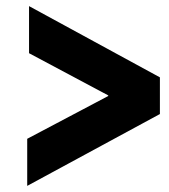

<svg xmlns="http://www.w3.org/2000/svg" viewBox="-20 -638 554 628"><path d="M69 -30 503 -265V-385L75 -618V-464L334 -326V-324L69 -184Z"/></svg>

Font: Fixel Text 20240404 ExtraBold
Style: Italic
Weight: 800
Width: 4
Italic angle: -10°
Designer: AlfaBravo + MacPaw
Foundry: Kyrylo Tkachov, Marchela Mozhyna, Serhii Makarenko, Maria Weinstein, Zakhar Kryvoshyya
Version: Version 1.211;Glyphs 3.2 (3225)